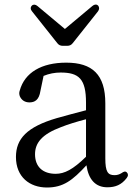

<svg xmlns="http://www.w3.org/2000/svg" viewBox="-20 -814 600 855"><path d="M189 21C262 21 303 -11 365 -78C374 -15 405 20 458 20C494 20 521 9 544 -21C552 -31 551 -40 545 -46C538 -53 531 -50 521 -43C511 -37 502 -34 490 -34C460 -34 449 -49 449 -109V-354C449 -482 391 -535 275 -535C165 -535 90 -491 68 -411C65 -402 65 -396 68 -386C76 -367 92 -358 111 -358C135 -358 154 -369 160 -409L174 -476C198 -486 224 -491 250 -491C331 -491 363 -463 363 -357V-323C321 -312 275 -300 233 -288C100 -249 51 -196 51 -115C51 -26 112 21 189 21ZM123 -763 235 -622C241 -614 249 -610 259 -610H280C290 -610 298 -614 304 -622L416 -763C423 -772 423 -782 417 -789C410 -796 400 -795 391 -787L269 -685L147 -787C138 -795 128 -795 122 -789C115 -782 115 -772 123 -763ZM136 -127C136 -177 166 -216 252 -248C282 -260 321 -272 363 -283V-116C305 -59 267 -40 228 -40C171 -40 136 -71 136 -127Z"/></svg>

Font: 寒蝉锦书宋 Text
Style: Regular
Weight: 400
Designer: 寒蝉锦书宋{Warren} 思源宋体{Ryoko NISHIZUKA 西塚涼子 (kana & ideographs); Frank Grießhammer (Latin, Greek & Cyrillic); Wenlong ZHANG 
Foundry: Adobe & ChillType
Version: Version 2.000;Glyphs 3.1.1 (3135)